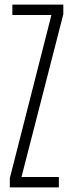

<svg xmlns="http://www.w3.org/2000/svg" viewBox="-20 -820 320 840"><path d="M23 0V-40.5L205 -754.5H34V-800H257V-757.5L74 -45.5H237.5V0Z"/></svg>

Font: Big Shoulders Text ExtraLight
Style: Regular
Weight: 250
Version: Version 2.002